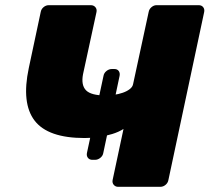

<svg xmlns="http://www.w3.org/2000/svg" viewBox="-20 -720 808 740"><path d="M435 0Q425 0 418.5 -7.5Q412 -15 414 -26L456 -223Q437 -211 412.5 -203.5Q388 -196 361.5 -192Q335 -188 306 -188Q165 -188 113.5 -255Q62 -322 91 -458L137 -674Q139 -685 148 -692.5Q157 -700 168 -700H330Q341 -700 347.5 -692.5Q354 -685 352 -674L300 -434Q292 -392 311.5 -372Q331 -352 387 -352Q402 -352 419.5 -354.5Q437 -357 453 -362.5Q469 -368 480 -376.5Q491 -385 493 -396L553 -674Q555 -685 564 -692.5Q573 -700 583 -700H746Q757 -700 763 -692.5Q769 -685 767 -674L629 -26Q627 -15 618 -7.5Q609 0 598 0ZM336 -104Q325 -104 319 -111.5Q313 -119 315 -130L379 -428Q381 -439 390.5 -446.5Q400 -454 411 -454H421Q432 -454 437.5 -446.5Q443 -439 441 -428L378 -130Q376 -119 366.5 -111.5Q357 -104 346 -104Z"/></svg>

Font: Rubik Light ExtraBold
Style: Italic
Weight: 800
Italic angle: -12°
Version: Version 2.104